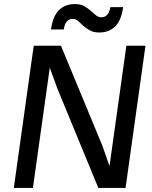

<svg xmlns="http://www.w3.org/2000/svg" viewBox="-20 -925 750 945"><path d="M262 -490 225 -592 142 0H48L146 -700H280L483 -210L519 -108L602 -700H696L598 0H464ZM469 -765Q441 -765 422 -775.5Q403 -786 389.5 -798.5Q376 -811 364.5 -821.5Q353 -832 338 -832Q321 -832 309.5 -820Q298 -808 294 -780H231Q240 -846 270.5 -875.5Q301 -905 348 -905Q376 -905 394 -895Q412 -885 426 -872.5Q440 -860 452 -850Q464 -840 479 -840Q496 -840 507.5 -852Q519 -864 523 -890H586Q577 -824 546.5 -794.5Q516 -765 469 -765Z"/></svg>

Font: Retni Sans Medium
Style: Italic
Weight: 500
Italic angle: -8°
Designer: Vitaly Kuzmin
Foundry: ParaType Ltd.
Version: Version 1.00;June 10, 2019;FontCreator 11.5.0.2425 64-bit; t